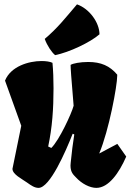

<svg xmlns="http://www.w3.org/2000/svg" viewBox="-20 -866 608 895"><path d="M38.1 -79.1C38.1 -53.2 82 -32.2 106 -15.1C125.5 -1 141.6 9.8 159.7 9.8C212.4 9.8 285.6 -158.2 318.8 -242.7L326.2 -239.3C319.3 -195.3 314.5 -157.2 309.6 -107.9C309.1 -103 308.6 -98.6 308.6 -94.2C308.6 -61.5 323.2 -50.8 334 -39.1C360.8 -9.8 398.4 9.8 429.2 9.8C485.8 9.8 534.7 -58.6 568.4 -136.2L526.9 -195.3L442.4 -150.4C488.3 -259.3 526.4 -466.8 526.4 -512.7V-518.1C491.7 -559.1 450.7 -577.1 391.1 -577.1C353.5 -577.1 319.3 -570.3 309.1 -563.5C309.1 -547.9 311.5 -512.7 323.2 -373C313.5 -336.4 255.9 -211.9 219.2 -176.3L204.6 -183.1C223.6 -272 229.5 -358.9 229.5 -454.6C229.5 -496.6 228 -537.1 224.6 -573.2C213.4 -578.6 195.3 -581.5 173.8 -581.5C114.3 -581.5 30.3 -557.1 3.4 -490.2L79.1 -279.8ZM236.8 -608.9C302.7 -622.1 400.9 -668.5 443.8 -706.1C443.4 -761.2 396.5 -825.7 338.9 -845.7C284.7 -782.2 249.5 -736.3 188.5 -684.6C200.2 -652.3 221.2 -622.1 236.8 -608.9Z"/></svg>

Font: Fruktur
Style: Regular
Weight: 400
Designer: Viktoriya Grabowska
Foundry: Viktoriya Grabowska
Version: Version 1.002